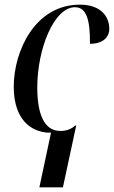

<svg xmlns="http://www.w3.org/2000/svg" viewBox="-20 -564 489 824"><path d="M199 5 149 240H250L307 -25L304 -26C287 -11 267 -2 239 -2C169 -2 140 -75 140 -189C140 -355 212 -533 302 -533C353 -533 367 -474 366 -376C420 -376 449 -403 449 -440C449 -494 412 -544 323 -544C129 -544 39 -343 39 -192C39 -77 89 -5 180 5C186 5 192 5 199 5Z"/></svg>

Font: Noto Serif Display Condensed Medium
Style: Italic
Weight: 500
Width: 3
Italic angle: -12°
Designer: Monotype Design Team
Foundry: Monotype Imaging Inc.
Version: Version 2.009